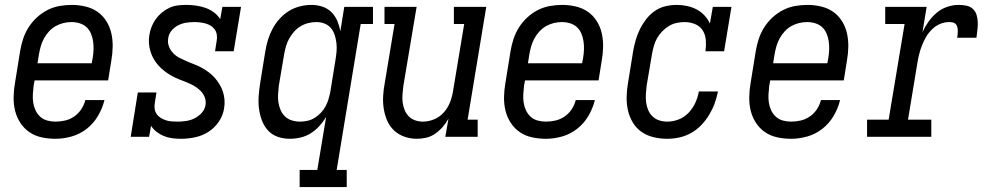

<svg xmlns="http://www.w3.org/2000/svg" viewBox="-20 -558 4040 783"><path d="M206 8Q177 8 149.5 2Q122 -4 100 -19Q78 -34 63 -57Q48 -80 41.5 -106.5Q35 -133 35.5 -162Q36 -191 41 -219L62 -349Q66 -374 74 -398.5Q82 -423 96 -445.5Q110 -468 130 -486.5Q150 -505 173.5 -517Q197 -529 222.5 -533.5Q248 -538 273 -538Q301 -538 328.5 -531.5Q356 -525 377.5 -510Q399 -495 413.5 -472Q428 -449 434 -422.5Q440 -396 439.5 -367.5Q439 -339 434 -311L421 -230H121L117 -208Q115 -191 114 -173.5Q113 -156 115.5 -139.5Q118 -123 125 -108Q132 -93 144 -82Q156 -71 172.5 -66.5Q189 -62 206 -62Q226 -62 245.5 -66.5Q265 -71 282.5 -83Q300 -95 311.5 -112.5Q323 -130 328 -150H406Q398 -117 380 -86Q362 -55 334 -33Q306 -11 272.5 -1.5Q239 8 206 8ZM133 -300H354L358 -322Q361 -339 361.5 -356.5Q362 -374 359.5 -390.5Q357 -407 350.5 -422Q344 -437 332.5 -447.5Q321 -458 305 -463Q289 -468 271 -468Q255 -468 238.5 -464Q222 -460 207 -451.5Q192 -443 180 -430Q168 -417 159.5 -401.5Q151 -386 146.5 -370Q142 -354 139 -338Z M717 8Q699 8 681 5.5Q663 3 647.5 -3.5Q632 -10 618.5 -20.5Q605 -31 596 -45L588 0H513L542 -181H618L611 -136Q609 -124 611 -112.5Q613 -101 619.5 -92Q626 -83 636 -77Q646 -71 656.5 -67.5Q667 -64 679 -63Q691 -62 703 -62Q703 -62 703 -62Q703 -62 704 -62Q721 -62 738.5 -64.5Q756 -67 772.5 -75Q789 -83 802 -97Q815 -111 818 -129Q821 -147 814.5 -162.5Q808 -178 796 -189.5Q784 -201 769.5 -209Q755 -217 739.5 -223Q724 -229 708 -235.5Q692 -242 678 -250Q664 -258 651 -268Q638 -278 627 -290Q616 -302 607.5 -316.5Q599 -331 594 -347Q589 -363 587.5 -380Q586 -397 589 -415Q592 -433 598.5 -449.5Q605 -466 615.5 -480.5Q626 -495 640.5 -507Q655 -519 671.5 -526.5Q688 -534 705.5 -536Q723 -538 740 -538Q760 -538 780.5 -535Q801 -532 819 -525.5Q837 -519 852.5 -507.5Q868 -496 878 -480L887 -530H963L933 -349H857L864 -394Q866 -406 864 -417.5Q862 -429 855.5 -438Q849 -447 839.5 -453Q830 -459 819 -462Q808 -465 796.5 -466.5Q785 -468 773 -468Q756 -468 739.5 -465.5Q723 -463 707 -455Q691 -447 679.5 -433Q668 -419 666 -402Q663 -384 669 -368.5Q675 -353 686.5 -341Q698 -329 713 -321.5Q728 -314 743 -307.5Q758 -301 774 -295Q790 -289 804 -281Q818 -273 831.5 -263Q845 -253 855.5 -241Q866 -229 875 -214.5Q884 -200 889 -184.5Q894 -169 895.5 -151.5Q897 -134 894 -117Q890 -88 872.5 -62Q855 -36 829.5 -20Q804 -4 775 2Q746 8 718 8Z M1202 205V135H1274L1310 -81Q1298 -61 1282 -43.5Q1266 -26 1246.5 -14Q1227 -2 1205 3Q1183 8 1161 8Q1161 8 1161 8Q1161 8 1161 8Q1135 8 1111.5 -0.5Q1088 -9 1072 -27Q1056 -45 1047.5 -68.5Q1039 -92 1036 -116.5Q1033 -141 1035 -167.5Q1037 -194 1041 -219L1062 -349Q1066 -373 1073 -396Q1080 -419 1091.5 -440.5Q1103 -462 1120 -481Q1137 -500 1158 -513Q1179 -526 1203 -532Q1227 -538 1250 -538Q1273 -538 1294.5 -531Q1316 -524 1331.5 -508.5Q1347 -493 1355.5 -473Q1364 -453 1368 -431L1384 -530H1501V-460H1451L1353 135H1394V205ZM1204 -62Q1219 -62 1234.5 -65.5Q1250 -69 1263.5 -77.5Q1277 -86 1288.5 -98Q1300 -110 1307.5 -124Q1315 -138 1319.5 -153Q1324 -168 1327 -183L1348 -313Q1351 -330 1352.5 -348Q1354 -366 1352 -382.5Q1350 -399 1345 -415Q1340 -431 1329.5 -443.5Q1319 -456 1303.5 -462Q1288 -468 1270 -468Q1254 -468 1237.5 -464Q1221 -460 1206 -451Q1191 -442 1179.5 -429Q1168 -416 1159.5 -401Q1151 -386 1146.5 -370Q1142 -354 1139 -338L1117 -208Q1115 -191 1114 -173.5Q1113 -156 1115.5 -140Q1118 -124 1124.5 -109Q1131 -94 1142.5 -83Q1154 -72 1170 -67Q1186 -62 1203 -62Z M1680 8Q1654 8 1629.5 -0.5Q1605 -9 1587 -26Q1569 -43 1559 -66Q1549 -89 1545 -114.5Q1541 -140 1542.5 -166.5Q1544 -193 1549 -219L1589 -460H1548V-530H1679L1625 -208Q1623 -191 1621.5 -174Q1620 -157 1622 -141Q1624 -125 1630 -110Q1636 -95 1646.5 -84Q1657 -73 1672.5 -67.5Q1688 -62 1704 -62Q1727 -62 1749.5 -71Q1772 -80 1788.5 -98Q1805 -116 1814 -138Q1823 -160 1827 -183L1873 -460H1831V-530H1963L1887 -70H1928V0H1796L1809 -74Q1799 -56 1785.5 -40.5Q1772 -25 1755 -13Q1738 -1 1718.5 3.5Q1699 8 1680 8Z M2206 8Q2177 8 2149.5 2Q2122 -4 2100 -19Q2078 -34 2063 -57Q2048 -80 2041.5 -106.5Q2035 -133 2035.5 -162Q2036 -191 2041 -219L2062 -349Q2066 -374 2074 -398.5Q2082 -423 2096 -445.5Q2110 -468 2130 -486.5Q2150 -505 2173.5 -517Q2197 -529 2222.5 -533.5Q2248 -538 2273 -538Q2301 -538 2328.5 -531.5Q2356 -525 2377.5 -510Q2399 -495 2413.5 -472Q2428 -449 2434 -422.5Q2440 -396 2439.5 -367.5Q2439 -339 2434 -311L2421 -230H2121L2117 -208Q2115 -191 2114 -173.5Q2113 -156 2115.5 -139.5Q2118 -123 2125 -108Q2132 -93 2144 -82Q2156 -71 2172.5 -66.5Q2189 -62 2206 -62Q2226 -62 2245.5 -66.5Q2265 -71 2282.5 -83Q2300 -95 2311.5 -112.5Q2323 -130 2328 -150H2406Q2398 -117 2380 -86Q2362 -55 2334 -33Q2306 -11 2272.5 -1.5Q2239 8 2206 8ZM2133 -300H2354L2358 -322Q2361 -339 2361.5 -356.5Q2362 -374 2359.5 -390.5Q2357 -407 2350.5 -422Q2344 -437 2332.5 -447.5Q2321 -458 2305 -463Q2289 -468 2271 -468Q2255 -468 2238.5 -464Q2222 -460 2207 -451.5Q2192 -443 2180 -430Q2168 -417 2159.5 -401.5Q2151 -386 2146.5 -370Q2142 -354 2139 -338Z M2701 8Q2673 8 2645.5 1.5Q2618 -5 2596.5 -20Q2575 -35 2561 -58Q2547 -81 2541 -107.5Q2535 -134 2535.5 -162.5Q2536 -191 2541 -219L2562 -349Q2566 -372 2572.5 -394.5Q2579 -417 2589.5 -438.5Q2600 -460 2615 -479.5Q2630 -499 2650 -513Q2670 -527 2693.5 -532.5Q2717 -538 2740 -538Q2761 -538 2782 -533.5Q2803 -529 2821 -519.5Q2839 -510 2853 -495Q2867 -480 2875 -462L2887 -530H2963L2933 -349H2857Q2860 -371 2858.5 -393.5Q2857 -416 2846 -433.5Q2835 -451 2815 -459.5Q2795 -468 2772 -468Q2756 -468 2739.5 -464.5Q2723 -461 2708 -452Q2693 -443 2680.5 -430Q2668 -417 2659.5 -402Q2651 -387 2646.5 -370.5Q2642 -354 2639 -338L2617 -208Q2615 -191 2614 -174Q2613 -157 2615 -140.5Q2617 -124 2623.5 -109Q2630 -94 2641.5 -83Q2653 -72 2668.5 -67Q2684 -62 2701 -62Q2725 -62 2748 -71Q2771 -80 2788.5 -98.5Q2806 -117 2816 -139.5Q2826 -162 2830 -185H2908Q2903 -160 2894.5 -136.5Q2886 -113 2872.5 -90.5Q2859 -68 2840.5 -48.5Q2822 -29 2799 -16Q2776 -3 2751 2.5Q2726 8 2701 8Z M3206 8Q3177 8 3149.5 2Q3122 -4 3100 -19Q3078 -34 3063 -57Q3048 -80 3041.5 -106.5Q3035 -133 3035.5 -162Q3036 -191 3041 -219L3062 -349Q3066 -374 3074 -398.5Q3082 -423 3096 -445.5Q3110 -468 3130 -486.5Q3150 -505 3173.5 -517Q3197 -529 3222.5 -533.5Q3248 -538 3273 -538Q3301 -538 3328.5 -531.5Q3356 -525 3377.5 -510Q3399 -495 3413.5 -472Q3428 -449 3434 -422.5Q3440 -396 3439.5 -367.5Q3439 -339 3434 -311L3421 -230H3121L3117 -208Q3115 -191 3114 -173.5Q3113 -156 3115.5 -139.5Q3118 -123 3125 -108Q3132 -93 3144 -82Q3156 -71 3172.5 -66.5Q3189 -62 3206 -62Q3226 -62 3245.5 -66.5Q3265 -71 3282.5 -83Q3300 -95 3311.5 -112.5Q3323 -130 3328 -150H3406Q3398 -117 3380 -86Q3362 -55 3334 -33Q3306 -11 3272.5 -1.5Q3239 8 3206 8ZM3133 -300H3354L3358 -322Q3361 -339 3361.5 -356.5Q3362 -374 3359.5 -390.5Q3357 -407 3350.5 -422Q3344 -437 3332.5 -447.5Q3321 -458 3305 -463Q3289 -468 3271 -468Q3255 -468 3238.5 -464Q3222 -460 3207 -451.5Q3192 -443 3180 -430Q3168 -417 3159.5 -401.5Q3151 -386 3146.5 -370Q3142 -354 3139 -338Z M3516 0V-70H3604L3669 -460H3590V-530H3759L3742 -427Q3752 -449 3766.5 -469.5Q3781 -490 3800 -506Q3819 -522 3842.5 -530Q3866 -538 3889 -538Q3905 -538 3920.5 -535Q3936 -532 3947 -522Q3958 -512 3962.5 -497.5Q3967 -483 3967.5 -467.5Q3968 -452 3966 -436Q3964 -420 3962 -404H3883Q3885 -412 3885.5 -419Q3886 -426 3886 -433.5Q3886 -441 3884 -448Q3882 -455 3877.5 -460Q3873 -465 3865.5 -466.5Q3858 -468 3851 -468Q3832 -468 3814 -460.5Q3796 -453 3781.5 -439Q3767 -425 3757 -408Q3747 -391 3740 -373Q3733 -355 3728.5 -337Q3724 -319 3721 -300L3683 -70H3778V0Z"/></svg>

Font: Iosevka Slab Oblique
Style: Regular
Weight: 400
Italic angle: -9°
Monospace: yes
Designer: Belleve Invis
Foundry: Belleve Invis
Version: Version 11.1.1; ttfautohint (v1.8.3)